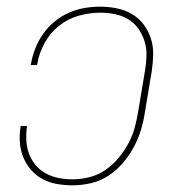

<svg xmlns="http://www.w3.org/2000/svg" viewBox="-20 -548 540 576"><path d="M198 8Q174 8 151 4Q128 0 107.5 -11Q87 -22 72.5 -39Q58 -56 49.5 -77Q41 -98 39.5 -122Q38 -146 42 -170H61Q58 -148 59 -127Q60 -106 67 -87Q74 -68 87 -52.5Q100 -37 118 -27.5Q136 -18 156 -14Q176 -10 198 -10Q223 -10 248.5 -16.5Q274 -23 296 -38Q318 -53 335.5 -74Q353 -95 365.5 -118.5Q378 -142 384.5 -166.5Q391 -191 395 -216L415 -336Q419 -359 419.5 -381.5Q420 -404 413.5 -424.5Q407 -445 395 -462Q383 -479 365 -490Q347 -501 325 -505.5Q303 -510 280 -510Q249 -510 216.5 -501Q184 -492 157 -470.5Q130 -449 113.5 -418.5Q97 -388 92 -357L91 -353H72L73 -357Q77 -380 86 -403Q95 -426 109.5 -446.5Q124 -467 144 -483.5Q164 -500 187 -510Q210 -520 233.5 -524Q257 -528 280 -528Q306 -528 330.5 -523Q355 -518 375.5 -506Q396 -494 410.5 -475Q425 -456 432.5 -433Q440 -410 439.5 -384.5Q439 -359 435 -333L415 -213Q411 -186 403 -159Q395 -132 381.5 -107Q368 -82 349 -59.5Q330 -37 305.5 -21Q281 -5 253 1.5Q225 8 198 8Z"/></svg>

Font: Iosevka Curly Thin
Style: Italic
Weight: 100
Italic angle: -9°
Monospace: yes
Designer: Belleve Invis
Foundry: Belleve Invis
Version: Version 22.1.2; ttfautohint (v1.8.4)